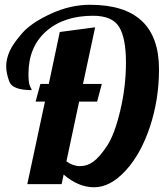

<svg xmlns="http://www.w3.org/2000/svg" viewBox="-20 -770 703 803"><path d="M506.8 -508.8Q506.8 -610.4 478.3 -657.2Q449.7 -704.1 369.1 -704.1Q246.6 -704.1 172.9 -638.9Q99.1 -573.7 99.1 -460.9Q99.1 -420.4 106 -408.2Q112.8 -396 112.8 -393.1Q32.7 -393.1 19.3 -428Q5.9 -462.9 5.9 -493.2Q5.9 -523.4 20.3 -555.7Q34.7 -587.9 72.8 -631.3Q110.8 -674.8 192.4 -712.4Q273.9 -750 356.9 -750Q645 -750 645 -480Q645 -353.5 606.9 -239.3Q568.8 -125 504.9 -55.9Q440.9 13.2 374 13.2Q307.6 13.2 246.1 -40L237.8 0H94.2L168 -345.2H128.9L148.9 -418.9H184.1L230 -636.2L377.9 -655.8L327.1 -418.9H405.8L386.2 -345.2H311L257.8 -95.2Q285.2 -75.2 314.9 -75.2Q344.7 -75.2 370.6 -94Q396.5 -112.8 427.7 -159.9Q459 -207 482.9 -307.4Q506.8 -407.7 506.8 -508.8Z"/></svg>

Font: Lobster-Regular
Style: Regular
Weight: 400
Designer: Pablo Impallari
Foundry: Pablo Impallari
Version: Version 1.007; ttfautohint (v1.1) -l 8 -r 50 -G 50 -x 14 -D 